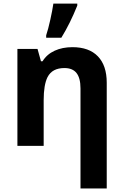

<svg xmlns="http://www.w3.org/2000/svg" viewBox="-20 -822 697 1082"><path d="M343.3 -438.5Q308.6 -438.5 285.2 -426Q261.7 -413.6 248 -387.7Q226.1 -343.8 226.1 -257.3V0H78.1V-546.4H191.4L210.9 -476.6H219.7Q244.1 -516.1 287.8 -536.1Q331.5 -556.2 388.2 -556.2Q481.9 -556.2 531.7 -504.4Q581.5 -452.6 581.5 -356V240.2H433.6V-323.7Q433.6 -381.8 411.4 -410.2Q389.2 -438.5 343.3 -438.5ZM280.8 -801.8H415.5V-790.5Q375 -689.5 325.7 -609.4H240.2V-623Q251.5 -656.7 263.4 -710.4Q275.4 -764.2 280.8 -801.8Z"/></svg>

Font: Viking Open Sans
Style: Bold
Weight: 700
Foundry: Ascender Corporation
Version: Version 2.001